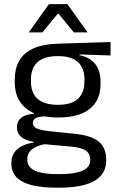

<svg xmlns="http://www.w3.org/2000/svg" viewBox="-20 -704 552 912"><path d="M256 -146Q156.5 -146 103.2 -189.5Q50 -233 50 -314V-326.5Q50 -377 70.8 -414.5Q91.5 -452 137 -473.2Q182.5 -494.5 256 -496.5L505 -504.5V-440.5L358 -445.5L357.5 -442Q392 -435 414 -418Q436 -401 446.8 -375.5Q457.5 -350 457.5 -316V-305Q457.5 -227.5 406.5 -186.8Q355.5 -146 256 -146ZM252.5 123H264Q309 123 341.2 116.2Q373.5 109.5 391 95Q408.5 80.5 408.5 56.5V54.5Q408.5 26.5 388.2 11.8Q368 -3 319 -7.5L181 -20L204 -21Q176 -17 154.8 -8Q133.5 1 121.5 15.8Q109.5 30.5 109.5 52.5V53.5Q109.5 79 127 94.5Q144.5 110 176.5 116.5Q208.5 123 252.5 123ZM248 187.5Q182 187.5 134.2 176.2Q86.5 165 60.2 139.8Q34 114.5 34 72V70Q34 40 48.2 20Q62.5 0 86.8 -11.5Q111 -23 141 -27L140.5 -30Q99.5 -37 80 -54.2Q60.5 -71.5 60.5 -99V-99.5Q60.5 -118.5 69.2 -132Q78 -145.5 95.8 -153.5Q113.5 -161.5 141 -163.5V-173.5L234 -150L196 -151Q162 -150.5 149 -142.8Q136 -135 136 -119.5V-119Q136 -102.5 154.5 -94Q173 -85.5 217.5 -80.5L336 -68.5Q413.5 -60.5 449 -31.2Q484.5 -2 484.5 55V57.5Q484.5 103 457.5 132Q430.5 161 381 174.2Q331.5 187.5 262.5 187.5ZM255 -206Q297 -206 324.8 -218.2Q352.5 -230.5 366.8 -255.2Q381 -280 381 -316V-328Q381 -363 367.2 -387.5Q353.5 -412 326 -424.8Q298.5 -437.5 257 -437.5H254Q209 -437.5 180.8 -423.8Q152.5 -410 139.8 -385.2Q127 -360.5 127 -327.5V-316Q127 -280 141.2 -255.5Q155.5 -231 184 -218.5Q212.5 -206 255 -206ZM212.5 -684.5H300L395.5 -551V-550H331L258 -639H254.5L181.5 -550H117V-551Z"/></svg>

Font: Anek Latin
Style: Regular
Weight: 400
Designer: Yesha Goshar
Foundry: Ek Type
Version: Version 1.003